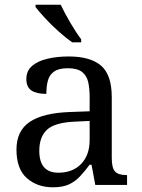

<svg xmlns="http://www.w3.org/2000/svg" viewBox="-20 -786 603 816"><path d="M205 10Q138 10 94 -29Q50 -68 50 -150Q50 -230 106.5 -268Q163 -306 278 -310L361 -313V-373Q361 -409 355 -436.5Q349 -464 329 -480Q309 -496 268 -496Q230 -496 210 -482Q190 -468 183.5 -443.5Q177 -419 177 -387Q135 -387 113.5 -401.5Q92 -416 92 -450Q92 -485 116.5 -506Q141 -527 182 -536.5Q223 -546 272 -546Q364 -546 409.5 -507Q455 -468 455 -373V-114Q455 -72 469 -57Q483 -42 517 -42H520V0H385L369 -86H361Q340 -58 320 -36.5Q300 -15 273.5 -2.5Q247 10 205 10ZM228 -52Q289 -52 325 -89.5Q361 -127 361 -191V-272L297 -269Q212 -265 179.5 -234.5Q147 -204 147 -145Q147 -52 228 -52ZM287 -606Q261 -624 229 -652.5Q197 -681 170.5 -710Q144 -739 131 -756V-766H238Q254 -732 278.5 -690Q303 -648 325 -619V-606Z"/></svg>

Font: Noto Serif Khitan Small Script
Style: Regular
Weight: 400
Designer: LIU Zhao, ZHANG Congyu, Kushim JIANG
Foundry: Guyu Beijing Co. Ltd.
Version: Version 1.000; ttfautohint (v1.8.4.7-5d5b)